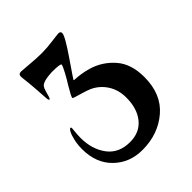

<svg xmlns="http://www.w3.org/2000/svg" viewBox="-149 -958 668 668"><g transform="rotate(-45 185.5 -624.0)"><path d="M247 -871Q257 -871 257 -862Q257 -848 213 -784Q169 -720 169 -719Q169 -717 176.5 -717Q184 -717 201.5 -714.5Q219 -712 236 -707Q284 -693 317.5 -655Q351 -617 351 -552Q351 -468 297.5 -422.5Q244 -377 167 -377Q104 -377 62 -418Q20 -459 20 -528Q20 -550 24.5 -569.5Q29 -589 34.5 -599Q40 -609 44 -609Q47 -609 47 -604Q47 -602 45.5 -587Q44 -572 44 -559Q44 -503 72.5 -465Q101 -427 156 -427Q203 -427 229.5 -459.5Q256 -492 256 -546Q256 -584 237.5 -612.5Q219 -641 188 -655Q176 -660 159 -665Q142 -670 132 -673Q122 -676 122 -678Q122 -684 143 -719Q154 -736 166 -758.5Q178 -781 178 -786Q178 -792 135 -792Q91 -790 81 -777Q77 -772 73.5 -760Q70 -748 67.5 -739Q65 -730 62 -730Q60 -730 59 -733Q58 -736 57.5 -743Q57 -750 56.5 -757.5Q56 -765 55 -779.5Q54 -794 53 -807Q52 -816 51 -827Q50 -838 49 -845.5Q48 -853 48 -857Q48 -869 61 -869Q67 -869 100 -866Q133 -863 156 -863Q183 -863 212 -867Q241 -871 247 -871Z"/></g></svg>

Font: Henny Penny
Style: Regular
Weight: 400
Designer: Olga Umpeleva
Foundry: Brownfox
Version: Version 1.001